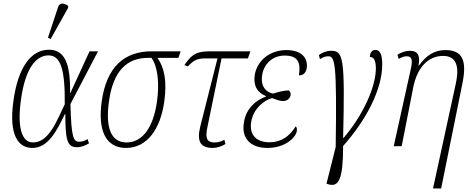

<svg xmlns="http://www.w3.org/2000/svg" viewBox="-20 -826 2654 1085"><path d="M266 -605 364 -780 366 -792C346 -808 317 -815 308 -785L251 -613ZM163 10C253 10 302 -89 347 -182H349C350 -40 357 6 415 6C440 6 465 -5 483 -16L475 -40C461 -31 444 -25 428 -25C394 -25 383 -51 378 -238L534 -536H486L378 -301H376C379 -475 341 -545 257 -545C154 -545 82 -444 56 -257C28 -59 85 10 163 10ZM167 -21C100 -21 77 -112 99 -266C123 -440 184 -513 254 -513C323 -513 348 -434 346 -237C302 -146 257 -21 167 -21Z M692 10C811 10 886 -96 908 -250C925 -367 908 -445 870 -499H988L1001 -536H837C682 -536 582 -447 555 -254C531 -87 579 10 692 10ZM695 -21C606 -21 575 -106 596 -255C620 -426 698 -499 816 -499H836C871 -451 882 -357 867 -251C846 -105 785 -21 695 -21Z M1183 10C1207 10 1232 1 1254 -12L1248 -36C1226 -24 1209 -21 1193 -21C1141 -21 1141 -56 1153 -112L1232 -496H1381L1395 -536H1161C1080 -536 1056 -507 1022 -458L1042 -451C1073 -484 1092 -496 1141 -496H1209L1112 -112C1090 -25 1114 10 1183 10Z M1491 10C1594 10 1651 -50 1657 -84C1660 -100 1656 -108 1651 -112C1615 -54 1568 -22 1503 -22C1431 -22 1386 -62 1400 -140C1414 -215 1472 -258 1517 -272C1544 -262 1560 -255 1581 -255C1602 -255 1619 -270 1622 -287C1625 -301 1619 -309 1612 -315C1588 -315 1554 -307 1523 -297C1485 -304 1450 -337 1462 -405C1472 -463 1518 -512 1589 -512C1664 -512 1681 -472 1669 -400C1694 -400 1708 -414 1713 -439C1722 -493 1690 -543 1598 -543C1511 -543 1436 -490 1420 -405C1410 -343 1433 -303 1483 -283L1482 -280C1426 -260 1371 -213 1359 -137C1342 -47 1393 10 1491 10Z M1834 215C1894 234 1919 188 1919 -1C2049 -147 2140 -320 2140 -462C2140 -519 2127 -544 2101 -544C2083 -544 2071 -529 2070 -504C2092 -504 2104 -486 2104 -439C2104 -334 2030 -173 1922 -47H1919C1930 -503 1920 -539 1851 -539C1826 -539 1801 -529 1782 -515L1788 -492C1807 -504 1822 -508 1834 -508C1873 -508 1884 -476 1877 5L1825 212Z M2427 239H2473L2594 -359C2619 -485 2593 -543 2497 -543C2435 -543 2390 -514 2347 -455H2345C2355 -510 2344 -539 2295 -539C2273 -539 2249 -531 2226 -517L2233 -493C2254 -505 2267 -508 2279 -508C2305 -508 2313 -491 2303 -443L2205 0H2250L2315 -331C2337 -444 2399 -510 2484 -510C2559 -510 2576 -451 2557 -359Z"/></svg>

Font: Noto Serif Condensed ExtraLight
Style: Italic
Weight: 200
Width: 3
Italic angle: -12°
Designer: Monotype Design Team
Foundry: Monotype Imaging Inc.
Version: Version 2.013